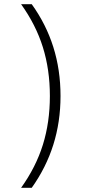

<svg xmlns="http://www.w3.org/2000/svg" viewBox="-20 -790 430 920"><path d="M132 110H81Q152 11 185.5 -96.5Q219 -204 219 -330Q219 -456 185.5 -563.5Q152 -671 81 -770H132Q201 -674 235.5 -564.5Q270 -455 270 -330Q270 -206 235.5 -96.5Q201 13 132 110Z"/></svg>

Font: M PLUS 1 Light
Style: Regular
Weight: 300
Designer: Coji Morishita
Foundry: UNDERFOREST DESIGN
Version: Version 1.001